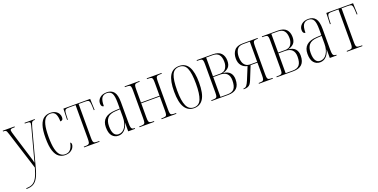

<svg xmlns="http://www.w3.org/2000/svg" viewBox="-20 -1336 4663 2367"><g transform="rotate(-20 2311.5 -152.0)"><path d="M36 229Q87 229 120 211.5Q153 194 177 150Q201 106 223 26L68 -464Q59 -493 53 -506Q47 -519 37.5 -522.5Q28 -526 8 -526H6V-536H161V-526H157Q122 -526 111 -521.5Q100 -517 100 -504Q100 -496 105 -478Q110 -460 118 -434L182 -226Q200 -169 210.5 -134.5Q221 -100 227.5 -77Q234 -54 239 -31Q247 -60 259 -107Q271 -154 285 -204L347 -436Q353 -459 357.5 -476Q362 -493 362 -504Q362 -514 354 -520Q346 -526 312 -526H292V-536H425V-526H420Q402 -526 392.5 -520.5Q383 -515 376.5 -497.5Q370 -480 360 -444L233 30Q212 111 186.5 156.5Q161 202 126 220.5Q91 239 40 239H36Z M628 10Q583 10 547.5 -15.5Q512 -41 491.5 -102Q471 -163 471 -270Q471 -375 491 -434.5Q511 -494 546.5 -518.5Q582 -543 629 -543Q670 -543 697 -528Q724 -513 737 -490Q750 -467 750 -443Q750 -418 739 -409.5Q728 -401 713 -401Q713 -461 695.5 -497Q678 -533 631 -533Q594 -533 567.5 -510.5Q541 -488 526 -431Q511 -374 511 -270Q511 -170 525.5 -111Q540 -52 567 -26Q594 0 632 0Q680 0 704.5 -32Q729 -64 737 -114Q752 -107 752 -87Q752 -67 739 -44.5Q726 -22 698.5 -6Q671 10 628 10Z M878 0V-10H892Q921 -10 935 -14.5Q949 -19 953.5 -35Q958 -51 958 -85V-526H874Q846 -526 832.5 -521Q819 -516 814.5 -498Q810 -480 809 -440L807 -390H797L802 -536H1153L1158 -390H1148L1146 -440Q1144 -479 1139.5 -497.5Q1135 -516 1121.5 -521Q1108 -526 1080 -526H998V-85Q998 -51 1002 -35Q1006 -19 1020 -14.5Q1034 -10 1063 -10H1081V0Z M1328 10Q1278 10 1246.5 -26.5Q1215 -63 1215 -141Q1215 -288 1392 -297L1455 -300V-376Q1455 -465 1435 -499Q1415 -533 1368 -533Q1324 -533 1302.5 -502Q1281 -471 1281 -394Q1266 -394 1256.5 -405.5Q1247 -417 1247 -441Q1247 -484 1280.5 -513.5Q1314 -543 1372 -543Q1433 -543 1464.5 -503Q1496 -463 1496 -367V-92Q1496 -56 1500.5 -38.5Q1505 -21 1515.5 -15.5Q1526 -10 1545 -10H1547V0H1457V-109H1455Q1439 -52 1406 -21Q1373 10 1328 10ZM1336 -7Q1389 -7 1422 -58Q1455 -109 1455 -188V-290L1397 -287Q1320 -283 1288 -245Q1256 -207 1256 -139Q1256 -7 1336 -7Z M1605 0V-10H1620Q1649 -10 1663 -14.5Q1677 -19 1681 -34.5Q1685 -50 1685 -85V-451Q1685 -485 1681 -501Q1677 -517 1663 -521.5Q1649 -526 1620 -526H1605V-536H1799V-526H1789Q1760 -526 1747 -521.5Q1734 -517 1730 -501Q1726 -485 1726 -451V-280H1970V-451Q1970 -485 1966 -501Q1962 -517 1948 -521.5Q1934 -526 1905 -526H1895V-536H2089V-526H2075Q2046 -526 2032 -521.5Q2018 -517 2014 -501Q2010 -485 2010 -451V-85Q2010 -51 2014 -35Q2018 -19 2032.5 -14.5Q2047 -10 2078 -10H2089V0H1895V-10H1905Q1934 -10 1948 -14.5Q1962 -19 1966 -35Q1970 -51 1970 -85V-270H1726V-85Q1726 -50 1730 -34.5Q1734 -19 1748 -14.5Q1762 -10 1794 -10H1799V0Z M2320 10Q2241 10 2198.5 -57Q2156 -124 2156 -267Q2156 -406 2196 -474.5Q2236 -543 2322 -543Q2404 -543 2444 -473.5Q2484 -404 2484 -267Q2484 -122 2442 -56Q2400 10 2320 10ZM2321 0Q2389 0 2416 -65.5Q2443 -131 2443 -267Q2443 -406 2415.5 -469.5Q2388 -533 2320 -533Q2251 -533 2223.5 -469.5Q2196 -406 2196 -267Q2196 -130 2226 -65Q2256 0 2321 0Z M2550 0V-10H2565Q2594 -10 2608 -14.5Q2622 -19 2626 -34.5Q2630 -50 2630 -85V-451Q2630 -485 2626 -501Q2622 -517 2608 -521.5Q2594 -526 2565 -526H2550V-536H2760Q2836 -536 2870 -499Q2904 -462 2904 -400Q2904 -344 2877 -315.5Q2850 -287 2802 -276V-275Q2864 -269 2892 -236.5Q2920 -204 2920 -151Q2920 -73 2881.5 -36.5Q2843 0 2768 0ZM2762 -280Q2817 -280 2840.5 -315.5Q2864 -351 2864 -398Q2864 -463 2838 -494.5Q2812 -526 2757 -526H2671V-280ZM2763 -10Q2826 -10 2852.5 -44Q2879 -78 2879 -151Q2879 -270 2759 -270H2671V-10Z M2972 0V-10H2975Q3001 -10 3016 -30Q3031 -50 3047 -88L3115 -253Q3067 -262 3038.5 -297Q3010 -332 3010 -389Q3010 -453 3044 -494.5Q3078 -536 3155 -536H3350V-526H3348Q3319 -526 3305.5 -521.5Q3292 -517 3288 -501Q3284 -485 3284 -451V-85Q3284 -51 3288 -35Q3292 -19 3306 -14.5Q3320 -10 3349 -10H3355V0H3172V-10H3179Q3208 -10 3221.5 -14.5Q3235 -19 3239.5 -35Q3244 -51 3244 -85V-251H3154L3082 -73Q3072 -49 3060.5 -33Q3049 -17 3028.5 -8.5Q3008 0 2972 0ZM3156 -261H3244V-526H3155Q3098 -526 3074.5 -488.5Q3051 -451 3051 -392Q3051 -357 3061 -327Q3071 -297 3094 -279Q3117 -261 3156 -261Z M3405 0V-10H3420Q3449 -10 3463 -14.5Q3477 -19 3481 -34.5Q3485 -50 3485 -85V-451Q3485 -485 3481 -501Q3477 -517 3463 -521.5Q3449 -526 3420 -526H3405V-536H3615Q3691 -536 3725 -499Q3759 -462 3759 -400Q3759 -344 3732 -315.5Q3705 -287 3657 -276V-275Q3719 -269 3747 -236.5Q3775 -204 3775 -151Q3775 -73 3736.5 -36.5Q3698 0 3623 0ZM3617 -280Q3672 -280 3695.5 -315.5Q3719 -351 3719 -398Q3719 -463 3693 -494.5Q3667 -526 3612 -526H3526V-280ZM3618 -10Q3681 -10 3707.5 -44Q3734 -78 3734 -151Q3734 -270 3614 -270H3526V-10Z M3973 10Q3923 10 3891.5 -26.5Q3860 -63 3860 -141Q3860 -288 4037 -297L4100 -300V-376Q4100 -465 4080 -499Q4060 -533 4013 -533Q3969 -533 3947.5 -502Q3926 -471 3926 -394Q3911 -394 3901.5 -405.5Q3892 -417 3892 -441Q3892 -484 3925.5 -513.5Q3959 -543 4017 -543Q4078 -543 4109.5 -503Q4141 -463 4141 -367V-92Q4141 -56 4145.5 -38.5Q4150 -21 4160.5 -15.5Q4171 -10 4190 -10H4192V0H4102V-109H4100Q4084 -52 4051 -21Q4018 10 3973 10ZM3981 -7Q4034 -7 4067 -58Q4100 -109 4100 -188V-290L4042 -287Q3965 -283 3933 -245Q3901 -207 3901 -139Q3901 -7 3981 -7Z M4327 0V-10H4341Q4370 -10 4384 -14.5Q4398 -19 4402.5 -35Q4407 -51 4407 -85V-526H4323Q4295 -526 4281.5 -521Q4268 -516 4263.5 -498Q4259 -480 4258 -440L4256 -390H4246L4251 -536H4602L4607 -390H4597L4595 -440Q4593 -479 4588.5 -497.5Q4584 -516 4570.5 -521Q4557 -526 4529 -526H4447V-85Q4447 -51 4451 -35Q4455 -19 4469 -14.5Q4483 -10 4512 -10H4530V0Z"/></g></svg>

Font: Noto Serif Display ExtraCondensed ExtraLight
Style: Regular
Weight: 200
Width: 2
Designer: Monotype Design Team
Foundry: Monotype Imaging Inc.
Version: Version 2.009